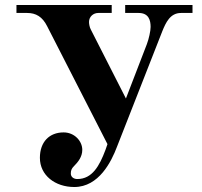

<svg xmlns="http://www.w3.org/2000/svg" viewBox="-20 -732 812 770"><path d="M46 -680H89C124 -680 150 -665 169 -627L411 -154L403 -131C379 -67 350 -14 290 -14C276 -14 264 -22 264 -36C264 -48 267 -56 276 -65C293 -82 310 -103 310 -131C310 -166 279 -201 235 -201C178 -201 140 -163 140 -99C140 -29 201 18 278 18C377 18 427 -85 449 -143L631 -607C645 -641 662 -680 706 -680H752V-712H482V-680H536C577 -680 584 -650 584 -624C584 -608 577 -576 569 -555L485 -337L344 -614C339 -623 337 -637 337 -644C337 -665 354 -680 374 -680H428V-712H46Z"/></svg>

Font: Old Standard
Style: Bold
Weight: 700
Designer: Alexey Kryukov <alexios@thessalonica.org.ru>
Version: Version 2.0.2